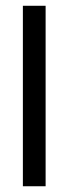

<svg xmlns="http://www.w3.org/2000/svg" viewBox="-20 -648 239 668"><path d="M138.7 0H59.6V-627.9H138.7Z"/></svg>

Font: Padauk
Style: Regular
Weight: 400
Designer: Debbi Hosken
Foundry: SIL
Version: Version 3.003; ttfautohint (v1.8.2) -l 8 -r 50 -G 200 -x 14 